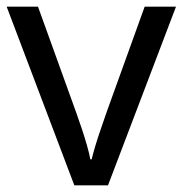

<svg xmlns="http://www.w3.org/2000/svg" viewBox="-20 -556 548 576"><path d="M203 0 0 -536H94L208 -220Q216 -198 225 -171Q234 -144 241 -119.5Q248 -95 251 -78H255Q259 -95 266.5 -120Q274 -145 283.5 -172Q293 -199 300 -220L414 -536H508L304 0Z"/></svg>

Font: Noto Sans NKo
Style: Regular
Weight: 400
Designer: Monotype Design Team
Foundry: Monotype Imaging Inc.
Version: Version 2.003; ttfautohint (v1.8.4.7-5d5b)